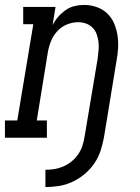

<svg xmlns="http://www.w3.org/2000/svg" viewBox="-46 -558 566 778"><path d="M138 200V130Q156 130 174.5 127Q193 124 210.5 116.5Q228 109 243 97Q258 85 269.5 69Q281 53 287 35.5Q293 18 296 0L350 -322Q352 -339 353.5 -356Q355 -373 353 -389Q351 -405 345.5 -420Q340 -435 329 -446Q318 -457 303 -462.5Q288 -468 271 -468Q248 -468 225.5 -459Q203 -450 186.5 -432Q170 -414 161 -392Q152 -370 148 -347L103 -70H144V0H-26V-70H24L89 -460H48V-530H179L167 -456Q176 -474 189.5 -489.5Q203 -505 220 -517Q237 -529 256.5 -533.5Q276 -538 295 -538Q321 -538 345.5 -529.5Q370 -521 388 -504Q406 -487 416 -464Q426 -441 430 -415.5Q434 -390 432.5 -363.5Q431 -337 426 -311L375 0Q370 27 361 54Q352 81 335.5 105Q319 129 296 148Q273 167 247 179Q221 191 193.5 195.5Q166 200 138 200Z"/></svg>

Font: Iosevka Slab Oblique
Style: Regular
Weight: 400
Italic angle: -9°
Monospace: yes
Designer: Belleve Invis
Foundry: Belleve Invis
Version: Version 11.1.1; ttfautohint (v1.8.3)